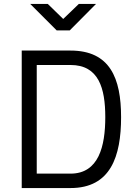

<svg xmlns="http://www.w3.org/2000/svg" viewBox="-20 -952 682 972"><path d="M337 0C540 0 593 -160 593 -359C593 -556 537 -696 337 -696H90V0ZM513 -359C513 -212 480 -73 337 -73H166V-623H337C480 -623 513 -505 513 -359ZM466 -932H379L300 -856L222 -932H133L267 -798H333Z"/></svg>

Font: TitilliumText22L
Style: 400 wt
Weight: 400
Designer: Campivisivi
Foundry: Campivisivi
Version: 1.000